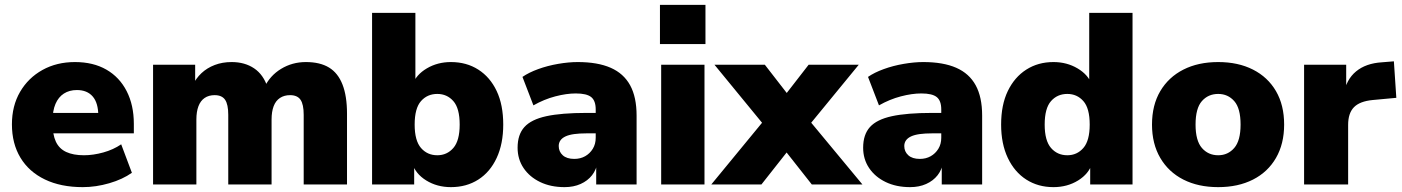

<svg xmlns="http://www.w3.org/2000/svg" viewBox="-20 -758 5761 789"><path d="M320 11Q230 11 164.5 -20.5Q99 -52 64 -110Q29 -168 29 -247Q29 -323 62.5 -380.5Q96 -438 154.5 -470.5Q213 -503 288 -503Q363 -503 417 -472Q471 -441 500.5 -383.5Q530 -326 530 -249V-210H178V-294H400L384 -281Q384 -335 361 -361.5Q338 -388 296 -388Q265 -388 242.5 -373.5Q220 -359 208 -331Q196 -303 196 -261V-252Q196 -205 209.5 -176Q223 -147 252 -133.5Q281 -120 325 -120Q363 -120 404.5 -131.5Q446 -143 478 -165L522 -48Q484 -21 429 -5Q374 11 320 11Z M609 0V-492H782V-406H771Q785 -436 808 -457.5Q831 -479 862.5 -491Q894 -503 932 -503Q986 -503 1024.5 -477Q1063 -451 1080 -398H1066Q1089 -447 1135 -475Q1181 -503 1237 -503Q1295 -503 1332 -480.5Q1369 -458 1387.5 -410.5Q1406 -363 1406 -291V0H1228V-286Q1228 -329 1215 -348Q1202 -367 1172 -367Q1148 -367 1130.5 -355.5Q1113 -344 1104.5 -321.5Q1096 -299 1096 -267V0H918V-286Q918 -329 905 -348Q892 -367 862 -367Q838 -367 821 -355.5Q804 -344 795.5 -321.5Q787 -299 787 -267V0Z M1833 11Q1776 11 1731.5 -16.5Q1687 -44 1673 -89H1682V0H1509V-705H1687V-410H1675Q1690 -451 1734 -477Q1778 -503 1833 -503Q1897 -503 1945.5 -472Q1994 -441 2021 -384Q2048 -327 2048 -246Q2048 -167 2021 -109Q1994 -51 1945.5 -20Q1897 11 1833 11ZM1777 -120Q1817 -120 1843 -150Q1869 -180 1869 -246Q1869 -313 1843 -342.5Q1817 -372 1777 -372Q1736 -372 1710 -342.5Q1684 -313 1684 -246Q1684 -180 1710 -150Q1736 -120 1777 -120Z M2300 11Q2243 11 2199.5 -10Q2156 -31 2131.5 -67.5Q2107 -104 2107 -151Q2107 -205 2135 -236Q2163 -267 2225 -280.5Q2287 -294 2390 -294H2445V-210H2390Q2361 -210 2339.5 -207Q2318 -204 2304 -197.5Q2290 -191 2283 -181Q2276 -171 2276 -158Q2276 -135 2292.5 -120Q2309 -105 2340 -105Q2365 -105 2384.5 -116Q2404 -127 2416 -146.5Q2428 -166 2428 -192V-308Q2428 -344 2409.5 -359Q2391 -374 2346 -374Q2308 -374 2262 -362Q2216 -350 2172 -325L2127 -442Q2153 -460 2191.5 -474Q2230 -488 2273.5 -495.5Q2317 -503 2354 -503Q2436 -503 2489.5 -479.5Q2543 -456 2569.5 -407.5Q2596 -359 2596 -283V0H2430V-93H2436Q2431 -61 2413 -38Q2395 -15 2366 -2Q2337 11 2300 11Z M2692 -577V-738H2879V-577ZM2697 0V-492H2875V0Z M2903 0 3144 -293V-214L2916 -492H3123L3244 -336H3182L3303 -492H3509L3281 -214V-293L3524 0H3316L3182 -170H3243L3109 0Z M3720 11Q3663 11 3619.5 -10Q3576 -31 3551.5 -67.5Q3527 -104 3527 -151Q3527 -205 3555 -236Q3583 -267 3645 -280.5Q3707 -294 3810 -294H3865V-210H3810Q3781 -210 3759.5 -207Q3738 -204 3724 -197.5Q3710 -191 3703 -181Q3696 -171 3696 -158Q3696 -135 3712.5 -120Q3729 -105 3760 -105Q3785 -105 3804.5 -116Q3824 -127 3836 -146.5Q3848 -166 3848 -192V-308Q3848 -344 3829.5 -359Q3811 -374 3766 -374Q3728 -374 3682 -362Q3636 -350 3592 -325L3547 -442Q3573 -460 3611.5 -474Q3650 -488 3693.5 -495.5Q3737 -503 3774 -503Q3856 -503 3909.5 -479.5Q3963 -456 3989.5 -407.5Q4016 -359 4016 -283V0H3850V-93H3856Q3851 -61 3833 -38Q3815 -15 3786 -2Q3757 11 3720 11Z M4309 11Q4246 11 4197.5 -20Q4149 -51 4121.5 -109Q4094 -167 4094 -246Q4094 -327 4121.5 -384Q4149 -441 4197.5 -472Q4246 -503 4309 -503Q4364 -503 4408 -477Q4452 -451 4467 -410H4456V-705H4634V0H4460V-89H4469Q4455 -44 4410.5 -16.5Q4366 11 4309 11ZM4366 -120Q4406 -120 4432 -150Q4458 -180 4458 -246Q4458 -313 4432 -342.5Q4406 -372 4366 -372Q4325 -372 4299 -342.5Q4273 -313 4273 -246Q4273 -180 4299 -150Q4325 -120 4366 -120Z M4986 11Q4904 11 4843 -20Q4782 -51 4748 -109Q4714 -167 4714 -246Q4714 -326 4748 -383.5Q4782 -441 4843 -472Q4904 -503 4986 -503Q5068 -503 5129 -472Q5190 -441 5223.5 -383.5Q5257 -326 5257 -246Q5257 -167 5223.5 -109Q5190 -51 5129 -20Q5068 11 4986 11ZM4986 -120Q5026 -120 5052 -150Q5078 -180 5078 -246Q5078 -313 5052 -342.5Q5026 -372 4986 -372Q4945 -372 4919 -342.5Q4893 -313 4893 -246Q4893 -180 4919 -150Q4945 -120 4986 -120Z M5339 0V-492H5512V-371H5502Q5512 -431 5552.5 -464.5Q5593 -498 5659 -502L5708 -506L5718 -356L5621 -347Q5568 -342 5544 -317.5Q5520 -293 5520 -245V0Z"/></svg>

Font: Nunito Sans 12pt Black
Style: Regular
Weight: 900
Designer: Vernon Adams
Foundry: Vernon Adams
Version: Version 3.101;gftools[0.9.27]